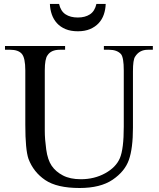

<svg xmlns="http://www.w3.org/2000/svg" viewBox="-20 -928 800 965"><path d="M502.1 -677.9V-696.9H748.2V-677.9H723.1Q680.5 -677.9 659 -643.1Q648.2 -627.7 648.2 -569.2V-286.2Q648.2 -182.1 627.7 -124.1Q607.2 -66.2 545.9 -24.6Q484.6 16.9 380 16.9Q266.2 16.9 207.2 -23.1Q148.2 -63.1 123.1 -129.7Q107.2 -175.9 107.2 -301V-573.8Q107.2 -637.9 89.2 -657.9Q71.3 -677.9 31.3 -677.9H5.1V-696.9H307.2V-677.9H280.5Q236.9 -677.9 219 -650.3Q205.1 -632.3 205.1 -573.8V-269.7Q205.1 -229.2 212.3 -176.9Q219.5 -124.6 239.7 -94.9Q260 -65.1 296.2 -46.2Q332.3 -27.2 386.2 -27.2Q454.4 -27.2 508.7 -57.2Q563.1 -87.2 582.6 -133.3Q602.1 -179.5 602.1 -291.3V-573.8Q602.1 -638.5 588.2 -655.9Q568.2 -677.9 528.2 -677.9ZM371.3 -770.8Q335.4 -770.8 309.2 -781.8Q283.1 -792.8 266.2 -811.5Q249.2 -830.3 240.5 -855.1Q231.8 -880 230.8 -908.2H276.9Q285.1 -871.8 309.5 -855.9Q333.8 -840 371.3 -840Q407.7 -840 432.1 -855.9Q456.4 -871.8 464.6 -908.2H511.3Q510.3 -880 501.8 -855.1Q493.3 -830.3 475.9 -811.5Q458.5 -792.8 432.6 -781.8Q406.7 -770.8 371.3 -770.8Z"/></svg>

Font: MM Jasmine
Style: Regular
Weight: 400
Designer: Khon Soe Zaw Thu
Version: Version 1.00 July 11, 2016, initial release